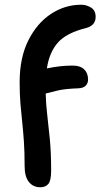

<svg xmlns="http://www.w3.org/2000/svg" viewBox="-20 -780 424 811"><path d="M150 11Q120 11 102 -11.5Q84 -34 84 -78Q84 -138 81 -181.5Q78 -225 74 -262.5Q70 -300 66.5 -340Q63 -380 63 -433Q63 -536 99.5 -609Q136 -682 195 -721Q254 -760 323 -760Q345 -760 364.5 -748Q384 -736 384 -709Q384 -673 345 -662Q260 -641 224 -599.5Q188 -558 178 -491Q234 -503 287 -503Q319 -503 335.5 -487Q352 -471 352 -444Q352 -429 342.5 -418.5Q333 -408 311 -407Q254 -405 223 -397.5Q192 -390 173 -385Q174 -341 179.5 -295Q185 -249 190.5 -192Q196 -135 196 -59Q196 -18 184.5 -3.5Q173 11 150 11Z"/></svg>

Font: Shantell Sans Normal
Style: Regular
Weight: 500
Designer: Stephen Nixon, Anya Danilova, Shantell Martin
Foundry: Arrow Type
Version: Version 1.009;[a7da0bfa3]